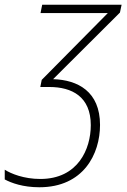

<svg xmlns="http://www.w3.org/2000/svg" viewBox="-100 -550 535 810"><path d="M66 240C252 240 322 100 322 -23C322 -164 228 -213 124 -216L406 -497L413 -530H78L71 -495H355L76 -213L70 -183H108C204 -183 283 -142 283 -22C283 79 229 205 70 205C1 205 -53 183 -80 166V207C-52 222 -3 240 66 240Z"/></svg>

Font: Noto Sans ExtraLight
Style: Italic
Weight: 200
Italic angle: -12°
Designer: Monotype Design Team
Foundry: Monotype Imaging Inc.
Version: Version 2.013